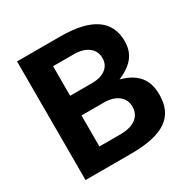

<svg xmlns="http://www.w3.org/2000/svg" viewBox="-167 -891 1020 1040"><g transform="rotate(-30 343.0 -371.0)"><path d="M359 0C564 0 653 -64 653 -201C653 -268 632 -347 507 -380C603 -421 635 -474 635 -547C635 -672 543 -742 347 -742H75V0ZM231 -314H371C442 -314 494 -280 494 -217C494 -159 449 -120 364 -120H231ZM231 -622H362C433 -622 485 -588 485 -527C485 -465 431 -437 371 -437H231Z"/></g></svg>

Font: Cheyenne Sans
Style: Bold
Weight: 700
Designer: The Public Sans project authors (U.S. Web Design System), Libre Franklin designed by Pablo Impallari and Rodrigo Fuenzal
Foundry: The Cheyenne Sans Project Authors
Version: Version 2.007